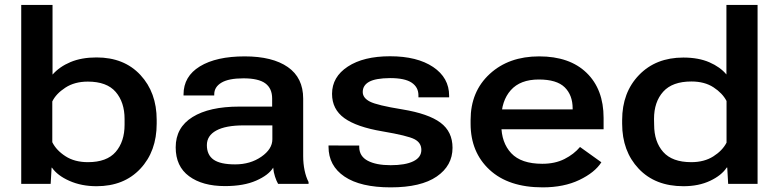

<svg xmlns="http://www.w3.org/2000/svg" viewBox="-20 -769 3257 803"><path d="M68.8 0H191.9L195.8 -67.9H197.3Q220.2 -34.7 270.5 -12.5Q320.8 9.8 383.8 9.8Q498.5 9.8 566.9 -63.2Q635.3 -136.2 635.3 -252V-267.6Q635.3 -382.3 567.1 -455.6Q499 -528.8 383.8 -528.8Q321.3 -528.8 275.1 -509.5Q229 -490.2 199.7 -457V-748.5H68.8ZM198.7 -174.3V-344.7Q214.4 -377 253.2 -402.3Q292 -427.7 347.2 -427.7Q426.8 -427.7 463.9 -384.5Q501 -341.3 501 -271.5V-247.1Q501 -176.8 463.9 -133.8Q426.8 -90.8 347.7 -90.8Q292 -90.8 253.7 -115.7Q215.3 -140.6 198.7 -174.3Z M714.8 -152.8Q714.8 -73.2 770.8 -32Q826.7 9.3 920.9 9.3Q999.5 9.3 1051.5 -13.7Q1103.5 -36.6 1122.6 -67.9Q1124 -49.3 1130.1 -30.5Q1136.2 -11.7 1143.1 0H1270.5V-7.8Q1259.8 -28.3 1253.9 -56.4Q1248 -84.5 1248 -116.2V-356.4Q1248 -443.8 1183.8 -488.5Q1119.6 -533.2 1003.4 -533.2Q884.8 -533.2 816.2 -491.5Q747.6 -449.7 747.6 -374V-369.6H876V-374.5Q876 -405.3 906.2 -423.3Q936.5 -441.4 998 -441.4Q1061 -441.4 1089.6 -420.4Q1118.2 -399.4 1118.2 -356.9V-323.2H981Q855.5 -323.2 785.2 -279.5Q714.8 -235.8 714.8 -152.8ZM845.2 -162.1Q845.2 -201.7 884.5 -223.1Q923.8 -244.6 999 -244.6H1119.1V-186.5Q1119.1 -145.5 1073 -113.5Q1026.9 -81.5 963.4 -81.5Q901.4 -81.5 873.3 -101.3Q845.2 -121.1 845.2 -162.1Z M1354 -160.6V-155.3Q1354 -75.7 1420.9 -30.5Q1487.8 14.6 1613.8 14.6Q1740.7 14.6 1806.6 -30.8Q1872.6 -76.2 1872.6 -150.9Q1872.6 -218.3 1822.3 -255.9Q1772 -293.5 1662.6 -311.5Q1557.1 -328.6 1527.1 -344Q1497.1 -359.4 1497.1 -384.3Q1497.1 -412.1 1523.9 -427Q1550.8 -441.9 1611.3 -442.4Q1673.3 -442.4 1701.7 -423.3Q1730 -404.3 1730 -370.6V-361.8H1858.4V-368.7Q1858.4 -443.8 1791.5 -488.8Q1724.6 -533.7 1611.3 -533.7Q1500.5 -533.7 1434.6 -490.5Q1368.7 -447.3 1368.7 -376.5Q1368.7 -312 1420.2 -274.9Q1471.7 -237.8 1579.1 -219.7Q1685.1 -201.7 1713.6 -186.8Q1742.2 -171.9 1742.2 -142.1Q1742.2 -110.8 1708.7 -94.5Q1675.3 -78.1 1613.8 -78.1Q1553.2 -78.1 1518.1 -96.7Q1482.9 -115.2 1482.4 -153.8V-160.2Z M1948.2 -251.5Q1948.2 -132.3 2027.6 -58.8Q2106.9 14.6 2249.5 14.6Q2338.4 14.6 2403.1 -16.4Q2467.8 -47.4 2495.1 -90.3L2405.8 -154.3Q2380.4 -124 2340.8 -104Q2301.3 -84 2248 -84Q2159.7 -84 2118.2 -128.2Q2076.7 -172.4 2076.7 -246.6V-272.5Q2076.7 -347.2 2116.2 -391.8Q2155.8 -436.5 2233.4 -436.5Q2308.6 -436.5 2341.8 -403.8Q2375 -371.1 2375 -315.4V-311.5H2032.7V-228.5H2504.4V-275.9Q2504.4 -395.5 2433.3 -464.4Q2362.3 -533.2 2234.9 -533.2Q2107.9 -533.2 2028.1 -459.7Q1948.2 -386.2 1948.2 -267.1Z M2582 -251.5Q2582 -136.7 2651.1 -63.5Q2720.2 9.8 2838.4 9.8Q2901.9 9.8 2949.7 -12.7Q2997.6 -35.2 3019.5 -68.4H3021.5L3025.4 0H3148.4V-748.5H3018.1V-457.5Q2992.2 -488.8 2946.8 -508.5Q2901.4 -528.3 2837.9 -528.3Q2723.1 -528.3 2652.6 -455.3Q2582 -382.3 2582 -267.1ZM2715.8 -247.1 2715.3 -271.5Q2715.3 -342.8 2753.7 -385.5Q2792 -428.2 2871.6 -428.2Q2926.8 -428.2 2964.1 -403.8Q3001.5 -379.4 3018.6 -346.7V-172.4Q3001.5 -139.2 2963.4 -115Q2925.3 -90.8 2871.1 -90.8Q2791.5 -90.8 2753.7 -133.5Q2715.8 -176.3 2715.8 -247.1Z"/></svg>

Font: Roboto Flex
Style: wght 600 wdth 140 opsz 13.0 GRAD 0.00 slnt 0.00 XTRA 468 XOPQ 96 YOPQ 79 YTLC 514 YTUC 712 YTAS 750 YTDE -203.00 YTFI 738
Weight: 600
Width: 8
Designer: Berlow after Robertson
Foundry: Google
Version: Version 3.100